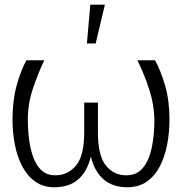

<svg xmlns="http://www.w3.org/2000/svg" viewBox="-20 -784 770 814"><path d="M562.5 -528.4H637.4Q661.9 -483.7 680.2 -420.5Q698.5 -357.2 698.5 -277Q698.5 -223.4 688.9 -172.2Q679.3 -121.1 658.2 -79.9Q637.1 -38.7 602.8 -14.4Q568.5 9.9 519.5 9.9Q457.7 9.9 419 -23.8Q380.3 -57.5 365.1 -120.7Q350.5 -57.5 312 -23.8Q273.4 9.9 210.6 9.9Q162.6 9.9 128.9 -14.4Q95.2 -38.7 73.9 -79.7Q52.6 -120.7 42.8 -171.9Q33 -223 33 -277Q33 -356.2 50.1 -419.6Q67.1 -483 92 -528.4H167.6Q139.6 -469.1 118.6 -405.5Q97.7 -342 98 -277Q98 -210.2 109.6 -156.6Q121.1 -103 146.7 -71.7Q172.2 -40.5 214.1 -40.8Q267 -40.5 302 -81.9Q337 -123.2 337 -222.7V-349.1H395.2V-222.7Q395.2 -123.2 429.2 -81.9Q463.1 -40.5 515.3 -40.8Q558.9 -40.5 585.2 -71.6Q611.5 -102.6 623 -156.2Q634.6 -209.9 634.6 -277Q633.2 -342 612.6 -405.2Q592 -468.4 562.5 -528.4ZM348.4 -599.8 362.9 -764.2H424.7L385.7 -599.8Z"/></svg>

Font: Inter Extra Light BETA
Style: Regular
Weight: 200
Designer: Rasmus Andersson
Foundry: rsms
Version: Version 3.011;git-f93a4a705